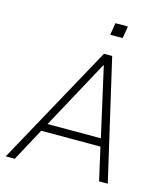

<svg xmlns="http://www.w3.org/2000/svg" viewBox="-128 -988 949 1087"><g transform="rotate(15 347.0 -444.5)"><path d="M8 0 395 -705H443L606 0H555L509 -204L537 -192H142L171 -204L61 0ZM408 -641 184 -228 166 -238H529L504 -228L411 -641ZM401 -818 413 -889H486L474 -818Z"/></g></svg>

Font: Nunito Sans 7pt SemiCondensed ExtraLight
Style: Italic
Weight: 250
Width: 4
Italic angle: -9°
Designer: Vernon Adams
Foundry: Vernon Adams
Version: Version 3.101;gftools[0.9.27]